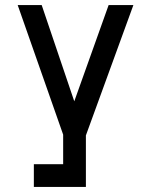

<svg xmlns="http://www.w3.org/2000/svg" viewBox="-20 -540 598 760"><path d="M410 -520 274 -139 145 -520H50L230 -7V110H114V200H320V-4L508 -520Z"/></svg>

Font: Grotesk 02 Mince
Style: Bold
Weight: 400
Designer: Frank Adebiaye, contributions by Jérémy Landes, Ariel Martín Pérez
Foundry: Velvetyne Type Foundry
Version: Version 3.000;Glyphs 3.1.2 (3150)